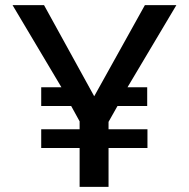

<svg xmlns="http://www.w3.org/2000/svg" viewBox="-20 -730 739 750"><path d="M478 -389 669 -710H546L348 -354L152 -710H29L220 -389H141V-316H258L291 -256V-225H141V-152H291V0H404V-152H556V-225H404V-254L439 -316H555V-389Z"/></svg>

Font: FIGSv2-sans-serif SemiBold
Style: Regular
Weight: 600
Designer: Matt McInerney, Pablo Impallari, Rodrigo Fuenzalida,Mirko Velimirovic
Foundry: Matt McInerney, Pablo Impallari, Rodrigo Fuenzalida
Version: Version 4.021;hotconv 1.0.109;makeotfexe 2.5.65596